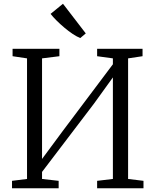

<svg xmlns="http://www.w3.org/2000/svg" viewBox="-20 -1003 828 1023"><path d="M44 0V-39.5L124 -49.5V-692L47 -703.5V-743H296.5V-703.5L204 -692V-156L315 -306L581.5 -660.5V-692L497.5 -703.5V-743H739.5V-703.5L662.5 -692V-49.5L744.5 -39.5V0H497.5V-39.5L581.5 -49.5V-590.5L480.5 -450.5L204 -87V-49.5L292.5 -39.5V0ZM407 -800.5Q389.5 -807.5 367.2 -822.2Q345 -837 322.8 -855.8Q300.5 -874.5 281.2 -893.8Q262 -913 249.5 -929L315.5 -983L437 -825L408 -800.5Z"/></svg>

Font: Merriweather 36pt Light
Style: Regular
Weight: 300
Designer: Eben Sorkin
Foundry: Eben Sorkin
Version: Version 2.100